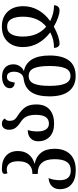

<svg xmlns="http://www.w3.org/2000/svg" viewBox="590 -1177 828 2048"><g transform="rotate(-90 1004.0 -153.0)"><path d="M10 71Q10 20 41 -12.5Q72 -45 129 -49Q118 -27 112 5Q106 37 106 72Q106 188 210 188Q271 188 300.5 146Q330 104 330 14Q330 -76 291.5 -120Q253 -164 186 -164H173V-222H186Q238 -222 273 -258.5Q308 -295 308 -373Q308 -433 286 -464Q264 -495 220 -495Q194 -495 180 -487Q173 -503 173 -517Q173 -547 227 -547Q317 -547 367 -502Q417 -457 417 -376Q417 -308 381.5 -262.5Q346 -217 284 -199V-196Q356 -183 398.5 -129.5Q441 -76 441 15Q441 122 382.5 181.5Q324 241 213 241Q114 241 62 195.5Q10 150 10 71Z M521 -160Q521 -210 552.5 -240.5Q584 -271 641 -271Q626 -226 626 -168Q626 -110 647 -77.5Q668 -45 710 -45Q755 -45 779 -78.5Q803 -112 803 -186Q803 -243 786 -281Q769 -319 730 -344Q683 -375 663.5 -402.5Q644 -430 644 -471Q644 -506 661.5 -526.5Q679 -547 710 -547Q729 -547 743.5 -538Q758 -529 764 -515Q739 -502 739 -464Q739 -436 750 -417.5Q761 -399 788 -382Q855 -340 884.5 -296.5Q914 -253 914 -180Q914 -85 859 -37.5Q804 10 709 10Q619 10 570 -36.5Q521 -83 521 -160Z M1000 -39Q1000 -168 1047 -236Q1094 -304 1189 -315Q1224 -319 1243.5 -347.5Q1263 -376 1263 -417Q1263 -453 1249 -473Q1235 -493 1209 -493Q1181 -493 1167 -473.5Q1153 -454 1148 -410Q1119 -411 1103 -425Q1087 -439 1087 -463Q1087 -500 1121.5 -522.5Q1156 -545 1209 -545Q1272 -545 1307 -513Q1342 -481 1342 -423Q1342 -387 1322 -356Q1302 -325 1269 -312Q1350 -297 1393 -228Q1436 -159 1436 -39Q1436 240 1217 240Q1113 240 1056.5 169.5Q1000 99 1000 -39ZM1324 -39Q1324 -153 1299.5 -207Q1275 -261 1217 -261Q1160 -261 1136 -206.5Q1112 -152 1112 -39Q1112 74 1137 129.5Q1162 185 1218 185Q1275 185 1299.5 130Q1324 75 1324 -39Z M1517 9Q1564 9 1603.5 -0.5Q1643 -10 1683 -31Q1610 -86 1568 -159.5Q1526 -233 1526 -322Q1526 -425 1584 -486Q1642 -547 1746 -547Q1846 -547 1904 -485Q1962 -423 1962 -320Q1962 -232 1919.5 -158Q1877 -84 1803 -32Q1848 -10 1887 -0.5Q1926 9 1972 9Q1972 33 1958.5 50.5Q1945 68 1919 68Q1886 68 1840 52Q1794 36 1744 7Q1692 36 1644.5 52Q1597 68 1561 68Q1541 68 1529 50.5Q1517 33 1517 9ZM1850 -322Q1850 -402 1824.5 -446.5Q1799 -491 1744 -491Q1689 -491 1663.5 -446.5Q1638 -402 1638 -323Q1638 -163 1744 -74Q1850 -161 1850 -322Z"/></g></svg>

Font: Noto Serif Georgian Medium Narrow
Style: Regular
Weight: 500
Width: 4
Designer: Monotype Design team
Foundry: Monotype Imaging Inc.
Version: Version 1.000